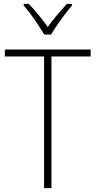

<svg xmlns="http://www.w3.org/2000/svg" viewBox="-20 -969 493 989"><path d="M245 0H207V-678H5V-714H447V-678H245ZM208 -791Q195 -813 176.5 -841Q158 -869 138 -895.5Q118 -922 102 -941V-949H128Q153 -924 179 -891.5Q205 -859 226 -830Q247 -860 272.5 -890Q298 -920 324 -949H351V-941Q334 -921 313.5 -894Q293 -867 274.5 -840Q256 -813 243 -791Z"/></svg>

Font: Noto Sans Lao Looped SemiCondensed ExtraLight
Style: Regular
Weight: 200
Width: 4
Designer: Mark Frömberg, Ben Mitchell
Foundry: The Fontpad Ltd
Version: Version 1.002; ttfautohint (v1.8.4.7-5d5b)